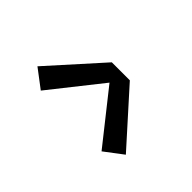

<svg xmlns="http://www.w3.org/2000/svg" viewBox="-24 -903 648 648"><g transform="rotate(45 300.0 -578.5)"><path d="M155 -460 89 -510 257 -697H343L511 -510L445 -460L300 -643Z"/></g></svg>

Font: Zed Sans Extended
Style: Regular
Weight: 400
Width: 7
Designer: Belleve Invis
Foundry: Belleve Invis
Version: Version 1.0.0; ttfautohint (v1.8.4)